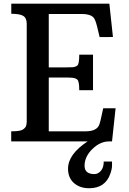

<svg xmlns="http://www.w3.org/2000/svg" viewBox="-20 -752 688 1021"><path d="M429.7 129.4Q429.7 173.8 482.4 173.8Q501.5 173.8 516.6 156.2Q531.7 138.7 531.7 106.9H575.7Q575.7 110.4 575.7 128.2Q575.7 146 566.9 171.4Q540 249 453.6 249Q404.8 249 373.3 221.4Q341.8 193.8 341.8 145Q341.8 68.4 445.8 0H39.6V-53.7Q86.9 -53.7 100.6 -62.5Q114.3 -71.3 118.2 -81.3Q122.1 -91.3 122.1 -106V-625.5Q122.1 -655.8 104 -667.2Q85.9 -678.7 40 -678.7V-732.4H561.5L580.6 -555.2L509.8 -554.7L496.6 -609.9Q486.8 -649.4 476.6 -659.7Q458.5 -677.7 415.5 -677.7H239.3V-393.6H323.7Q350.1 -393.6 365.7 -394.5Q381.3 -395.5 391.4 -403.6Q401.4 -411.6 401.4 -461.4H474.6V-272.5H401.4Q401.4 -319.8 391.4 -328.4Q381.3 -336.9 365.7 -338.4Q350.1 -339.8 323.7 -339.8H239.3V-53.7H434.6Q494.6 -53.7 507.8 -88.9Q512.2 -100.6 515.6 -116.2L528.8 -176.3H594.7L575.7 0H559.6Q512.7 0 471.2 40.5Q429.7 81.1 429.7 129.4Z"/></svg>

Font: Arbutus Slab
Style: Regular
Weight: 400
Designer: Karolina Lach
Foundry: Karolina Lach
Version: Version 1.001; ttfautohint (v0.92) -l 10 -r 16 -G 200 -x 7 -